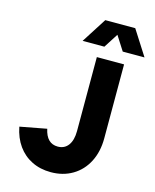

<svg xmlns="http://www.w3.org/2000/svg" viewBox="-136 -1020 909 1124"><g transform="rotate(15 319.0 -458.0)"><path d="M35.2 -196.3 196.3 -226.6Q214.4 -141.6 282.2 -141.6Q322.8 -141.6 345.5 -172.4Q368.2 -203.1 368.2 -258.8V-707H533.2V-258.8Q533.2 -177.7 501.5 -116Q469.7 -54.2 412.6 -20.3Q355.5 13.7 281.2 13.7Q217.3 13.7 166.3 -11.5Q115.2 -36.6 81.5 -83.7Q47.9 -130.9 35.2 -196.3ZM359.9 -928.7H541.5L638.2 -777.3H506.3L450.7 -864.3L395 -777.3H263.2Z"/></g></svg>

Font: Wanted Sans ExtraBold
Style: Regular
Weight: 800
Designer: Original Design by Kil Hyung-jin and Kang Hanbin, Wanted Lab, Inc; Hangeul from Source Han Sans by Jang Soo-young and Ka
Foundry: Wanted Lab, Inc.
Version: Version 1.003